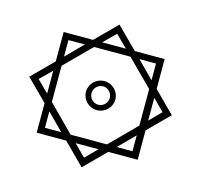

<svg xmlns="http://www.w3.org/2000/svg" viewBox="-127 -860 1255 1199"><g transform="rotate(15 500.5 -261.0)"><path d="M175 64H366L502 200L638 64H828V-126L962 -260L828 -394V-587H635L500 -722L365 -587H175V-397L40 -262L175 -127ZM501 -663 577 -587H424ZM217 -546H323L217 -439ZM383 21 217 -146V-380L383 -546H618L783 -381V-145L618 21ZM783 -546V-438L676 -546ZM501 -169C553 -169 596 -211 596 -263C596 -315 553 -357 501 -357C449 -357 406 -315 406 -263C406 -211 449 -169 501 -169ZM100 -263 175 -337V-189ZM901 -263 828 -189V-337ZM501 -204C468 -204 442 -232 442 -263C442 -296 468 -323 501 -323C534 -323 560 -296 560 -263C560 -232 534 -204 501 -204ZM217 21V-85L322 21ZM783 21H681L783 -82ZM501 138 427 64H575Z"/></g></svg>

Font: Noto Sans Arabic UI XCn SmBd
Style: Regular
Weight: 600
Width: 2
Designer: Monotype Design Team, Nadine Chahine and Nizar Qandah
Foundry: Monotype Imaging Inc.
Version: Version 2.010